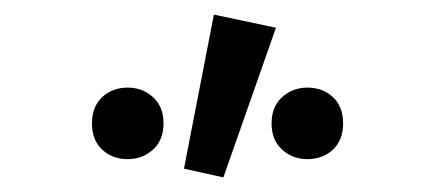

<svg xmlns="http://www.w3.org/2000/svg" viewBox="-20 -808 589 263"><path d="M232 -577 273 -788 358 -770 286 -565ZM155 -590Q134 -590 120 -603Q106 -616 106 -639Q106 -662 120 -675Q134 -688 155 -688Q175 -688 189.5 -675Q204 -662 204 -639Q204 -616 189.5 -603Q175 -590 155 -590ZM401 -590Q381 -590 366.5 -603Q352 -616 352 -639Q352 -662 366.5 -675Q381 -688 401 -688Q422 -688 436 -675Q450 -662 450 -639Q450 -616 436 -603Q422 -590 401 -590Z"/></svg>

Font: TT Toshiba Sans Medium
Style: Regular
Weight: 500
Designer: Paul D. Hunt
Foundry: Toshiba Corporation
Version: Version 2.020;PS 2.000;hotconv 1.0.86;makeotf.lib2.5.63406